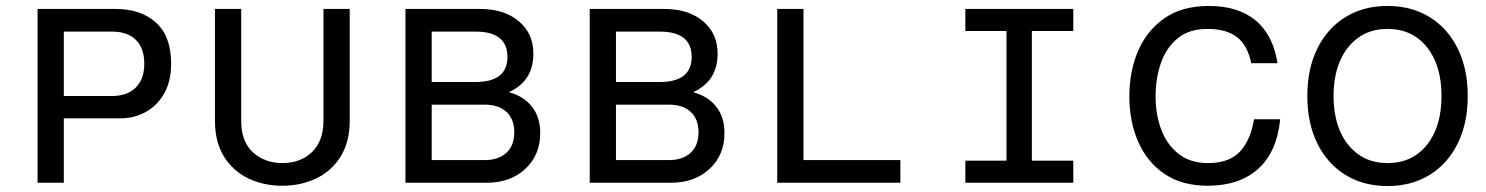

<svg xmlns="http://www.w3.org/2000/svg" viewBox="-20 -613 4984 644"><path d="M383 -216H194V0H106V-583H368Q453 -583 503.5 -537Q554 -491 554 -400Q554 -341 531 -300Q508 -259 469 -237.5Q430 -216 383 -216ZM194 -507V-291H356Q407 -291 435.5 -319.5Q464 -348 464 -399Q464 -451 436 -479Q408 -507 356 -507Z M927 10Q864 10 813 -14.5Q762 -39 731.5 -87.5Q701 -136 701 -208V-583H789V-209Q789 -137 829 -101.5Q869 -66 927 -66Q988 -66 1026.5 -103Q1065 -140 1065 -209V-583H1153V-208Q1153 -137 1122.5 -88Q1092 -39 1040.5 -14.5Q989 10 927 10Z M1340 0V-583H1591Q1671 -583 1720 -542Q1769 -501 1769 -433Q1769 -341 1687 -304Q1737 -290 1764.5 -255Q1792 -220 1792 -167Q1792 -93 1742 -46.5Q1692 0 1612 0ZM1428 -338H1575Q1682 -338 1682 -422Q1682 -507 1575 -507H1428ZM1428 -76H1605Q1652 -76 1678.5 -100.5Q1705 -125 1705 -169Q1705 -213 1679 -237.5Q1653 -262 1605 -262H1428Z M1958 0V-583H2209Q2289 -583 2338 -542Q2387 -501 2387 -433Q2387 -341 2305 -304Q2355 -290 2382.5 -255Q2410 -220 2410 -167Q2410 -93 2360 -46.5Q2310 0 2230 0ZM2046 -338H2193Q2300 -338 2300 -422Q2300 -507 2193 -507H2046ZM2046 -76H2223Q2270 -76 2296.5 -100.5Q2323 -125 2323 -169Q2323 -213 2297 -237.5Q2271 -262 2223 -262H2046Z M2587 0V-583H2675V-76H3000V0Z M3218 0V-74H3356V-509H3218V-583H3580V-509H3441V-74H3580V0Z M4031 10Q3944 10 3885.5 -30Q3827 -70 3797.5 -138Q3768 -206 3768 -289Q3768 -374 3797.5 -442.5Q3827 -511 3886 -552Q3945 -593 4035 -593Q4133 -593 4191.5 -544.5Q4250 -496 4265 -401H4177Q4164 -462 4128.5 -489Q4093 -516 4030 -516Q3968 -516 3929.5 -484Q3891 -452 3873.5 -400.5Q3856 -349 3856 -289Q3856 -229 3875 -178.5Q3894 -128 3933 -97Q3972 -66 4032 -66Q4103 -66 4139 -104.5Q4175 -143 4186 -213H4274Q4263 -103 4200 -46.5Q4137 10 4031 10Z M4634 11Q4553 11 4492.5 -26.5Q4432 -64 4398.5 -132Q4365 -200 4365 -291Q4365 -382 4398.5 -450Q4432 -518 4492.5 -555.5Q4553 -593 4634 -593Q4715 -593 4775.5 -555.5Q4836 -518 4869.5 -450Q4903 -382 4903 -291Q4903 -200 4869.5 -132Q4836 -64 4775.5 -26.5Q4715 11 4634 11ZM4634 -66Q4717 -66 4766 -127Q4815 -188 4815 -291Q4815 -394 4766 -455Q4717 -516 4634 -516Q4552 -516 4502.5 -455Q4453 -394 4453 -291Q4453 -188 4502.5 -127Q4552 -66 4634 -66Z"/></svg>

Font: Fragment Mono SC
Style: Regular
Weight: 400
Monospace: yes
Designer: Wei Huang based on Nimbus Sans by URW Studio, based on Helvetica by Max Miedinger.
Foundry: Wei Huang
Version: Version 1.012; ttfautohint (v1.8.4.7-5d5b)